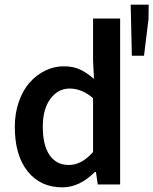

<svg xmlns="http://www.w3.org/2000/svg" viewBox="-20 -785 653 817"><path d="M245.1 12.2Q151.9 12.2 97.4 -56.2Q43 -124.5 43 -245.1Q43 -303.2 60.3 -352.5Q77.6 -401.9 106.7 -434.3Q135.7 -466.8 173.3 -484.9Q210.9 -502.9 251 -502.9Q290.5 -502.9 319.6 -489.7Q348.6 -476.6 379.9 -449.2L376 -527.8V-706.1H491.2V0H396L388.2 -53.2H383.8Q318.4 12.2 245.1 12.2ZM272.9 -83Q327.6 -83 376 -138.2V-367.2Q329.1 -408.2 275.9 -408.2Q227.1 -408.2 194.6 -364.7Q162.1 -321.3 162.1 -246.1Q162.1 -167 190.9 -125Q219.7 -83 272.9 -83ZM541 -547.9 536.1 -765.1H612.8L611.8 -702.1L592.8 -547.9Z"/></svg>

Font: Source Sans 3 Semibold
Style: Regular
Weight: 600
Designer: Paul D. Hunt
Foundry: Adobe
Version: Version 3.052;hotconv 1.1.0;makeotfexe 2.6.0